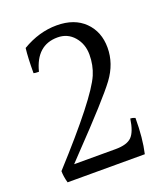

<svg xmlns="http://www.w3.org/2000/svg" viewBox="-119 -757 689 792"><g transform="rotate(-20 226.0 -361.0)"><path d="M275 -110Q325 -110 346 -131Q367 -152 375 -208Q384 -208 396 -203Q396 -114 381 -49H42Q34 -78 34 -101Q253 -341 290 -427Q307 -467 307 -513.5Q307 -560 279 -592.5Q251 -625 207 -625Q114 -625 87 -518Q71 -518 64 -520Q64 -588 69 -629Q143 -673 220.5 -673Q298 -673 342.5 -629Q387 -585 387 -515Q387 -445 341.5 -383.5Q296 -322 127 -146Q105 -122 93 -110Z"/></g></svg>

Font: Halant
Style: Regular
Weight: 400
Designer: Hitesh Malaviya (Devanagari), Satya Rajpurohit (Latin)
Foundry: Indian Type Foundry
Version: Version 1.101;PS 1.0;hotconv 1.0.78;makeotf.lib2.5.61930; tt